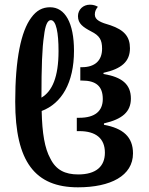

<svg xmlns="http://www.w3.org/2000/svg" viewBox="-20 -790 635 820"><path d="M313 10C452 10 548 -39 548 -135C548 -205 506 -242 424 -257V-263C503 -281 539 -313 539 -369C539 -430 501 -461 422 -474V-479C499 -496 535 -527 535 -584C535 -634 510 -662 452 -682C410 -694 385 -704 385 -728C385 -742 390 -751 398 -761C388 -767 377 -770 364 -770C335 -770 313 -749 313 -721C313 -689 335 -674 369 -656C405 -638 416 -620 416 -582C416 -532 386 -503 330 -503H323V-446H330C391 -446 419 -421 419 -367C419 -316 386 -287 319 -287H308V-230H319C389 -230 428 -199 428 -138C428 -79 390 -45 314 -45C258 -45 219 -64 195 -113C171 -156 160 -221 158 -316C243 -348 296 -436 296 -573C296 -692 258 -759 194 -759C162 -759 136 -746 113 -714C70 -656 45 -538 45 -356C45 -99 130 10 313 10ZM157 -373C157 -504 160 -587 168 -637C173 -682 183 -704 197 -704C220 -704 230 -650 230 -572C230 -461 203 -400 157 -373Z"/></svg>

Font: Noto Serif Georgian SemiCondensed Semi
Style: Regular
Weight: 600
Width: 4
Designer: Monotype Design Team
Foundry: Monotype Imaging Inc.
Version: Version 1.901